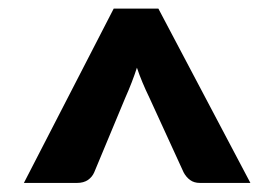

<svg xmlns="http://www.w3.org/2000/svg" viewBox="-20 -748 620 434"><path d="M546 -334.5H432Q418.5 -334.5 409.5 -341.2Q400.5 -348 395 -358.5L318 -526.5Q309 -545 302 -561.8Q295 -578.5 289.5 -595Q279 -562.5 263 -526.5L193 -358.5Q188.5 -348 178.8 -341.2Q169 -334.5 154 -334.5H34L237 -728.5H338Z"/></svg>

Font: Lato 2
Style: Regular
Weight: 900
Designer: Lukasz Dziedzic with Adam Twardoch and Botio Nikoltchev
Foundry: tyPoland Lukasz Dziedzic
Version: Version 2.015; 2015-08-06; http://www.latofonts.com/